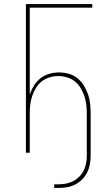

<svg xmlns="http://www.w3.org/2000/svg" viewBox="-20 -755 540 949"><path d="M248 174V156H268Q287 156 306 152.5Q325 149 341.5 140.5Q358 132 371.5 118.5Q385 105 393.5 88Q402 71 405.5 52.5Q409 34 409 15V-194Q409 -216 406.5 -237.5Q404 -259 397 -280Q390 -301 378.5 -320Q367 -339 350 -352.5Q333 -366 311.5 -372.5Q290 -379 268 -379Q246 -379 224.5 -372.5Q203 -366 186 -352.5Q169 -339 157.5 -320Q146 -301 139 -280Q132 -259 129.5 -237.5Q127 -216 127 -194V0H108V-735H436V-717H127V-288Q135 -311 148 -332Q161 -353 180 -368Q199 -383 223 -390Q247 -397 271 -397Q296 -397 319.5 -390.5Q343 -384 362 -369Q381 -354 394 -333Q407 -312 415 -289Q423 -266 425.5 -242Q428 -218 428 -194V15Q428 36 424 57.5Q420 79 410.5 98Q401 117 386 132Q371 147 351.5 157Q332 167 311 170.5Q290 174 268 174Z"/></svg>

Font: Iosevka SS18 Thin
Style: Regular
Weight: 100
Monospace: yes
Designer: Belleve Invis
Foundry: Belleve Invis
Version: Version 25.1.1; ttfautohint (v1.8.4)